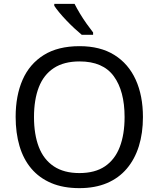

<svg xmlns="http://www.w3.org/2000/svg" viewBox="-20 -964 821 994"><path d="M720 -358Q720 -275 699 -207.5Q678 -140 636.5 -91Q595 -42 533.5 -16Q472 10 391 10Q307 10 245 -16.5Q183 -43 142 -91.5Q101 -140 81 -208Q61 -276 61 -359Q61 -469 97 -551Q133 -633 206.5 -679Q280 -725 392 -725Q499 -725 572 -679.5Q645 -634 682.5 -551.5Q720 -469 720 -358ZM156 -358Q156 -268 181 -203Q206 -138 258.5 -103Q311 -68 391 -68Q472 -68 523.5 -103Q575 -138 600 -203Q625 -268 625 -358Q625 -493 569 -569.5Q513 -646 392 -646Q311 -646 258.5 -611.5Q206 -577 181 -512.5Q156 -448 156 -358ZM366 -944Q377 -922 393.5 -894.5Q410 -867 428.5 -841Q447 -815 462 -796V-784H403Q386 -798 365 -817.5Q344 -837 323.5 -858.5Q303 -880 286.5 -900Q270 -920 261 -934V-944Z"/></svg>

Font: Noto Sans Tamil
Style: Regular
Weight: 400
Designer: Jelle Bosma - Monotype Design Team
Foundry: Monotype Imaging Inc.
Version: Version 2.003